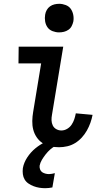

<svg xmlns="http://www.w3.org/2000/svg" viewBox="-20 -765 540 1008"><path d="M290 8Q266 8 243.5 3Q221 -2 203 -14Q185 -26 172.5 -44.5Q160 -63 154.5 -84.5Q149 -106 149.5 -130Q150 -154 154 -177L196 -432H77L78 -520H312L253 -163Q250 -148 250.5 -133.5Q251 -119 257 -106.5Q263 -94 275.5 -87Q288 -80 302 -80Q318 -80 332.5 -88.5Q347 -97 356 -110.5Q365 -124 370 -139Q375 -154 378 -170L466 -162Q462 -141 454.5 -120Q447 -99 436 -79.5Q425 -60 409.5 -43Q394 -26 374.5 -14Q355 -2 333 3Q311 8 290 8ZM290 -595Q273 -595 256 -601.5Q239 -608 229.5 -621.5Q220 -635 217 -652.5Q214 -670 217 -688Q219 -701 225.5 -712.5Q232 -724 242.5 -731.5Q253 -739 265.5 -742Q278 -745 291 -745Q308 -745 325 -738.5Q342 -732 351.5 -718.5Q361 -705 364.5 -687.5Q368 -670 365 -652Q362 -639 356 -627.5Q350 -616 339 -608.5Q328 -601 315.5 -598Q303 -595 290 -595ZM217 223Q201 223 186 220.5Q171 218 156.5 212.5Q142 207 129.5 198.5Q117 190 109.5 177.5Q102 165 100 149.5Q98 134 100 118Q105 89 123 61.5Q141 34 166 13.5Q191 -7 220 -20.5Q249 -34 279 -40L273 0Q257 8 244 19.5Q231 31 220 45Q209 59 200 74Q191 89 188 105Q187 115 190.5 124.5Q194 134 201.5 139Q209 144 218.5 146.5Q228 149 237 149Q245 149 252.5 147.5Q260 146 268 144L255 219Q245 221 236 222Q227 223 217 223Z"/></svg>

Font: Iosevka Semibold
Style: Italic
Weight: 600
Italic angle: -9°
Monospace: yes
Designer: Belleve Invis
Foundry: Belleve Invis
Version: Version 32.5.0; ttfautohint (v1.8.4)